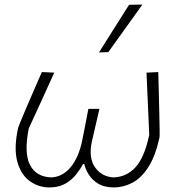

<svg xmlns="http://www.w3.org/2000/svg" viewBox="-20 -813 786 842"><path d="M197 9Q149 9 110.5 -18.8Q72 -46.5 56 -103.8Q40 -161 59 -250.5Q60 -255 71 -282Q82 -309 98.5 -347.5Q115 -386 132.5 -426Q150 -466 163.5 -497L218 -494.5Q189.5 -432 160.5 -368Q131.5 -304 106 -249.5Q84.5 -141.5 111.8 -89.2Q139 -37 205.5 -35Q254.5 -37.5 289.8 -79.8Q325 -122 340.5 -196.5Q349 -239 354.5 -267.8Q360 -296.5 367.5 -335.5H416Q406.5 -294.5 399.8 -265.2Q393 -236 383 -193Q367.5 -120.5 397 -79Q426.5 -37.5 478.5 -35Q535 -37 574.2 -79.5Q613.5 -122 634.5 -221.5Q632 -278 628.8 -350.8Q625.5 -423.5 622.5 -494.5L674 -497Q675 -462 676.2 -415Q677.5 -368 678.5 -322.8Q679.5 -277.5 680 -246.2Q680.5 -215 679.5 -210.5Q661.5 -128 630.5 -80Q599.5 -32 560.2 -11.5Q521 9 480 9Q438.5 9 411.2 -7.2Q384 -23.5 369.2 -47.5Q354.5 -71.5 349.5 -93.5H344Q332.5 -71.5 313.5 -47.5Q294.5 -23.5 265.8 -7.2Q237 9 197 9ZM414 -583Q447.5 -636.5 480.5 -688.5Q513.5 -740.5 546 -792L604.5 -793Q568 -742 530 -689Q492 -636 455 -584.5Z"/></svg>

Font: Commissioner Loud ExtraLight
Style: Italic
Weight: 200
Italic angle: -12°
Designer: Kostas Bartsokas
Foundry: Kostas Bartsokas
Version: Version 1.000; ttfautohint (v1.8.3)